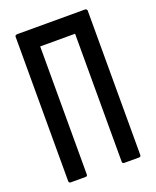

<svg xmlns="http://www.w3.org/2000/svg" viewBox="-142 -861 756 931"><g transform="rotate(-20 236.0 -396.0)"><path d="M60 -778H412H414Q415 -778 417 -776Q419 -775 419 -775Q422 -772 422 -768V-24Q422 -14 412 -14H336Q326 -14 326 -24V-684H146V-24Q146 -14 136 -14H60Q50 -14 50 -24V-768V-770Q50 -773 53 -775Q54 -776 54 -776Q58 -778 60 -778Z"/></g></svg>

Font: Kanalisirung
Style: Regular
Weight: 500
Designer: Peter Wiegel
Foundry: Peter Wiegel
Version: 1.000